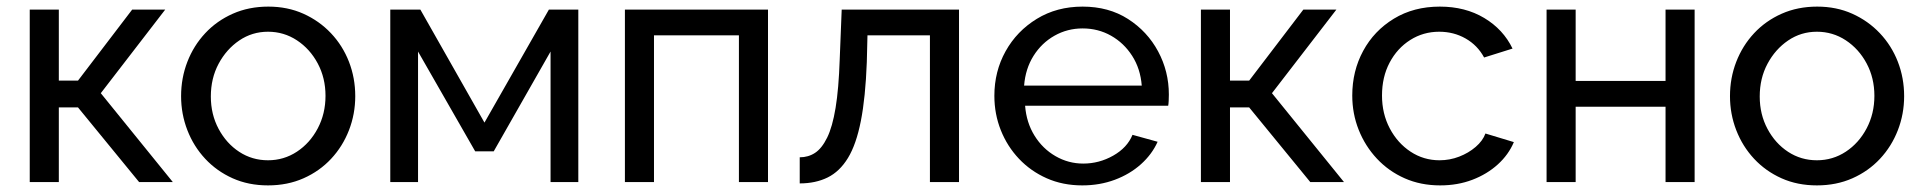

<svg xmlns="http://www.w3.org/2000/svg" viewBox="-20 -551 5818 581"><path d="M70 0V-522H158V-307H216L380 -522H480L285 -269L503 0H401L216 -226H158V0Z M528 -260Q528 -315 547 -364Q566 -413 601 -450.5Q636 -488 684.5 -509.5Q733 -531 792 -531Q850 -531 898 -509.5Q946 -488 981.5 -450.5Q1017 -413 1036 -364Q1055 -315 1055 -260Q1055 -206 1036 -157Q1017 -108 982 -70.5Q947 -33 898.5 -11.5Q850 10 791 10Q732 10 684 -11.5Q636 -33 601 -70.5Q566 -108 547 -157Q528 -206 528 -260ZM791 -66Q839 -66 878.5 -92Q918 -118 941.5 -162.5Q965 -207 965 -261Q965 -315 941.5 -359Q918 -403 878.5 -429Q839 -455 791 -455Q743 -455 704 -428.5Q665 -402 641.5 -358Q618 -314 618 -259Q618 -205 641.5 -161Q665 -117 704 -91.5Q743 -66 791 -66Z M1161 0V-522H1252L1446 -180L1641 -522H1730V0H1646V-395L1474 -93H1418L1245 -395V0Z M1871 0V-522H2304V0H2216V-444H1959V0Z M2400 -75Q2426 -75 2446.5 -88.5Q2467 -102 2483 -134.5Q2499 -167 2508.5 -224.5Q2518 -282 2521 -371L2527 -522H2882V0H2794V-444H2605L2603 -363Q2599 -256 2585 -185Q2571 -114 2546 -73Q2521 -32 2484.5 -14Q2448 4 2400 4Z M2989 -261Q2989 -335 3023 -396Q3057 -457 3117.5 -494Q3178 -531 3256 -531Q3335 -531 3393.5 -493.5Q3452 -456 3484.5 -395.5Q3517 -335 3517 -265Q3517 -255 3516.5 -245.5Q3516 -236 3515 -231H3082Q3086 -180 3110.5 -140.5Q3135 -101 3174 -78.5Q3213 -56 3258 -56Q3306 -56 3348.5 -80Q3391 -104 3407 -143L3483 -122Q3466 -84 3432.5 -54Q3399 -24 3353.5 -7Q3308 10 3255 10Q3196 10 3147.5 -11.5Q3099 -33 3063.5 -70.5Q3028 -108 3008.5 -157Q2989 -206 2989 -261ZM3435 -292Q3431 -343 3406 -382Q3381 -421 3342 -443Q3303 -465 3256 -465Q3210 -465 3171 -443Q3132 -421 3107.5 -382Q3083 -343 3079 -292Z M3614 0V-522H3702V-307H3760L3924 -522H4024L3829 -269L4047 0H3945L3760 -226H3702V0Z M4072 -262Q4072 -336 4105 -397Q4138 -458 4198 -494.5Q4258 -531 4337 -531Q4414 -531 4471.5 -496.5Q4529 -462 4557 -404L4471 -377Q4451 -414 4415 -434.5Q4379 -455 4335 -455Q4287 -455 4247.5 -430Q4208 -405 4185 -361.5Q4162 -318 4162 -262Q4162 -207 4185.5 -162.5Q4209 -118 4248.5 -92Q4288 -66 4336 -66Q4367 -66 4395.5 -77Q4424 -88 4445.5 -106.5Q4467 -125 4475 -147L4561 -121Q4545 -83 4512.5 -53.5Q4480 -24 4435.5 -7Q4391 10 4338 10Q4279 10 4230.5 -11.5Q4182 -33 4146.5 -71Q4111 -109 4091.5 -158Q4072 -207 4072 -262Z M4660 0V-522H4748V-306H5020V-522H5108V0H5020V-228H4748V0Z M5215 -260Q5215 -315 5234 -364Q5253 -413 5288 -450.5Q5323 -488 5371.5 -509.5Q5420 -531 5479 -531Q5537 -531 5585 -509.5Q5633 -488 5668.5 -450.5Q5704 -413 5723 -364Q5742 -315 5742 -260Q5742 -206 5723 -157Q5704 -108 5669 -70.5Q5634 -33 5585.5 -11.5Q5537 10 5478 10Q5419 10 5371 -11.5Q5323 -33 5288 -70.5Q5253 -108 5234 -157Q5215 -206 5215 -260ZM5478 -66Q5526 -66 5565.5 -92Q5605 -118 5628.5 -162.5Q5652 -207 5652 -261Q5652 -315 5628.5 -359Q5605 -403 5565.5 -429Q5526 -455 5478 -455Q5430 -455 5391 -428.5Q5352 -402 5328.5 -358Q5305 -314 5305 -259Q5305 -205 5328.5 -161Q5352 -117 5391 -91.5Q5430 -66 5478 -66Z"/></svg>

Font: YasnoRaleway Medium
Style: Regular
Weight: 500
Designer: Matt McInerney, Pablo Impallari, Rodrigo Fuenzalida
Foundry: Matt McInerney, Pablo Impallari, Rodrigo Fuenzalida
Version: Version 4.026